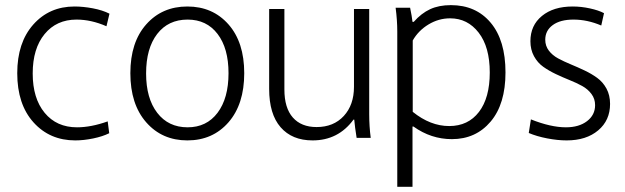

<svg xmlns="http://www.w3.org/2000/svg" viewBox="-20 -535 2424 745"><path d="M278.8 -41Q333.5 -41 397.9 -64L403.8 -18.1Q378.4 -5.4 341.6 2.2Q304.7 9.8 272 9.8Q172.9 9.8 109.9 -60.3Q46.9 -130.4 46.9 -251Q46.9 -369.6 109.1 -439.7Q171.4 -509.8 269 -509.8Q302.7 -509.8 340.3 -502.7Q377.9 -495.6 404.8 -481.9L393.1 -433.1Q334 -459 276.9 -459Q199.2 -459 153.1 -402.8Q106.9 -346.7 106.9 -250Q106.9 -153.3 153.3 -97.2Q199.7 -41 278.8 -41Z M485.8 -251Q485.8 -371.1 547.4 -440.4Q608.9 -509.8 707 -509.8Q805.2 -509.8 866.5 -440.4Q927.7 -371.1 927.7 -251Q927.7 -130.4 866.5 -60.3Q805.2 9.8 707 9.8Q608.9 9.8 547.4 -60.3Q485.8 -130.4 485.8 -251ZM546.9 -250Q546.9 -153.3 590.1 -97.2Q633.3 -41 708 -41Q781.7 -41 824.2 -97.4Q866.7 -153.8 866.7 -251Q866.7 -347.7 824.2 -403.3Q781.7 -459 708 -459Q632.8 -459 589.8 -403.1Q546.9 -347.2 546.9 -250Z M1353.5 -198.2V-500H1412.6V-91.8Q1412.6 -44.9 1418.5 0H1363.8Q1356.9 -43 1354.5 -70.8H1351.6Q1292.5 9.8 1192.9 9.8Q1113.3 9.8 1068.8 -41.3Q1024.4 -92.3 1024.4 -189.9V-500H1083.5V-188Q1083.5 -116.2 1116.2 -79.1Q1148.9 -42 1208.5 -42Q1274.4 -42 1314 -85Q1353.5 -127.9 1353.5 -198.2Z M1581.5 -377.9V-101.1Q1649.9 -45.9 1723.1 -45.9Q1796.4 -45.9 1838.4 -100.6Q1880.4 -155.3 1880.4 -253.9Q1880.4 -352.5 1837.4 -408.2Q1794.4 -463.9 1726.6 -463.9Q1682.1 -463.9 1642.8 -440.2Q1603.5 -416.5 1581.5 -377.9ZM1521.5 189.9V-413.1Q1521.5 -456.5 1515.1 -504.9H1571.3Q1578.1 -472.7 1580.6 -450.2H1585.4Q1614.7 -483.4 1648.9 -499.3Q1683.1 -515.1 1729.5 -515.1Q1826.7 -515.1 1884 -446.8Q1941.4 -378.4 1941.4 -253.9Q1941.4 -131.3 1883.8 -63.2Q1826.2 4.9 1733.4 4.9Q1652.8 4.9 1584.5 -43.9H1580.6V189.9Z M2095.7 -380.9Q2095.7 -356.9 2109.6 -338.6Q2123.5 -320.3 2145.8 -308.3Q2168 -296.4 2194.6 -285.4Q2221.2 -274.4 2248 -261.7Q2274.9 -249 2297.1 -232.9Q2319.3 -216.8 2333.3 -191.2Q2347.2 -165.5 2347.2 -131.8Q2347.2 -67.9 2301 -29.1Q2254.9 9.8 2178.7 9.8Q2144 9.8 2103.3 2Q2062.5 -5.9 2031.7 -19L2040 -71.8Q2117.2 -41 2175.8 -41Q2226.6 -41 2257.8 -64.9Q2289.1 -88.9 2289.1 -127Q2289.1 -151.4 2275.1 -170.2Q2261.2 -189 2239.3 -201.2Q2217.3 -213.4 2190.4 -224.1Q2163.6 -234.9 2136.7 -247.6Q2109.9 -260.3 2087.9 -275.9Q2065.9 -291.5 2052 -316.9Q2038.1 -342.3 2038.1 -375Q2038.1 -436.5 2082.8 -473.1Q2127.4 -509.8 2202.1 -509.8Q2235.4 -509.8 2269 -502.4Q2302.7 -495.1 2323.7 -483.9L2313 -436Q2259.3 -459 2205.1 -459Q2153.8 -459 2124.8 -437.7Q2095.7 -416.5 2095.7 -380.9Z"/></svg>

Font: LT Hoop Light
Style: Regular
Weight: 300
Designer: Daniel Lyons
Foundry: LyonsType
Version: Version 1.000